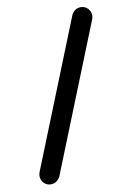

<svg xmlns="http://www.w3.org/2000/svg" viewBox="-94 -838 657 970"><g transform="rotate(-10 234.5 -353.5)"><path d="M436 -709 134.8 43.9Q116.7 74.2 87.9 74.2Q66.4 74.2 51.8 59.6Q37.1 44.9 37.1 22.9Q37.1 13.2 41.5 2L342.8 -751Q346.7 -759.3 354 -766.6Q368.7 -781.2 389.6 -781.2Q411.1 -781.2 425.8 -766.6Q440.4 -752 440.4 -730.5Q440.4 -718.8 436 -709Z"/></g></svg>

Font: Comfortaa
Style: Bold
Weight: 700
Designer: Johan Aakerlund
Foundry: Johan Aakerlund
Version: Version 2.001; ttfautohint (v1.4.1)